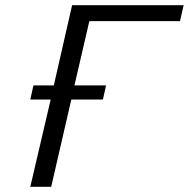

<svg xmlns="http://www.w3.org/2000/svg" viewBox="-20 -715 723 735"><path d="M96 -334 108 -388H186L256 -695H683L669 -634H322L265 -388H386L374 -334H253L176 0H96L174 -334Z"/></svg>

Font: Coval
Style: ExtraLight Italic
Weight: 200
Foundry: Context Ltd
Version: Version 001.000